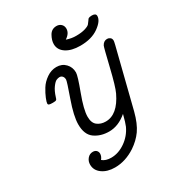

<svg xmlns="http://www.w3.org/2000/svg" viewBox="-205 -781 991 1095"><g transform="rotate(-30 290.5 -233.0)"><path d="M73.2 -309.1Q73.2 -317.9 83 -342Q92.8 -366.2 109.9 -394Q127 -421.9 157.5 -442.9Q188 -463.9 222.2 -463.9Q258.3 -463.9 281.2 -439.9Q304.2 -416 304.2 -380.9Q304.2 -359.9 269.5 -267.3Q234.9 -174.8 234.9 -128.9Q234.9 -87.9 257.3 -70.6Q279.8 -53.2 312 -53.2Q390.1 -53.2 441.9 -162.1Q459 -197.3 486.1 -311Q513.2 -424.8 518.1 -435.1Q530.3 -458 553.2 -458Q563 -458 572 -451.4Q581.1 -444.8 581.1 -430.2Q581.1 -425.3 576.2 -404.8L480 -22Q461.9 47.9 433.1 88.9Q405.3 127.9 361.8 157.2Q295.9 200.2 227.1 200.2Q176.3 200.2 143.6 176.5Q110.8 152.8 110.8 115.2Q110.8 92.3 125 75.7Q139.2 59.1 160.2 59.1Q175.3 59.1 183.6 67.6Q191.9 76.2 191.9 88.9Q191.9 106 178.2 123Q199.2 141.1 235.8 141.1Q283.7 141.1 328.4 110.1Q373 79.1 396 29.8Q404.8 9.8 418 -42Q361.8 5.9 300.8 5.9Q245.6 5.9 206.3 -22Q167 -49.8 167 -117.2Q167 -171.4 200.9 -267.1Q234.9 -362.8 234.9 -374Q234.9 -388.2 227.5 -396.5Q220.2 -404.8 209 -404.8Q199.2 -404.8 188 -399.9Q176.8 -395 160.9 -373.5Q145 -352.1 133.8 -315.9Q130.9 -303.7 126 -300.3Q121.1 -296.9 104 -296.9Q85 -296.9 79.1 -299.6Q73.2 -302.2 73.2 -309.1ZM274.9 -584Q274.9 -608.9 291 -637.5Q307.1 -666 339.8 -666Q357.9 -666 369.9 -654.5Q381.8 -643.1 381.8 -625Q381.8 -594.2 347.2 -571.8Q380.4 -560.5 410.2 -561Q445.3 -561 468.8 -568.1Q492.2 -575.2 499.5 -583.5Q506.8 -591.8 512.9 -601.3Q519 -610.8 522 -612.8Q527.8 -616.7 543.9 -617.2Q570.8 -617.2 570.8 -599.1Q570.8 -566.9 523.9 -533.4Q477.1 -500 402.8 -500Q344.7 -500 309.8 -522.9Q274.9 -545.9 274.9 -584Z"/></g></svg>

Font: CMU Concrete
Style: Italic
Weight: 500
Italic angle: -14.04°
Version: Version 0.7.0